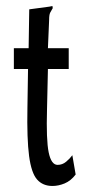

<svg xmlns="http://www.w3.org/2000/svg" viewBox="-20 -605 290 637"><path d="M154 12Q122 12 103 -9.5Q84 -31 76.5 -87.5Q69 -144 71 -248L73 -376H26V-445H75L77 -574L144 -583L154 -585L155 -578Q150 -570 146.5 -563Q143 -556 143 -539L139 -445H208V-376H139L136 -243Q133 -141 141.5 -99.5Q150 -58 171 -58Q187 -58 199.5 -68.5Q212 -79 220 -90L231 -26Q215 -5 194.5 3.5Q174 12 154 12Z"/></svg>

Font: Inconsolata UltraCondensed SemiBold
Style: Regular
Weight: 600
Width: 1
Monospace: yes
Designer: Raph Levien, Cyreal, Brenton Simpson
Foundry: Raph Levien, Cyreal, Google
Version: Version 3.001; ttfautohint (v1.8.2.53-6de2)